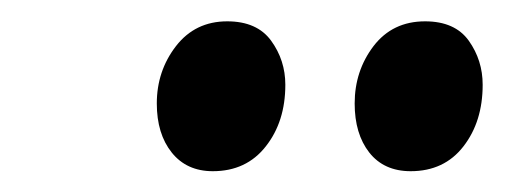

<svg xmlns="http://www.w3.org/2000/svg" viewBox="-20 -739 490 180"><path d="M179.5 -578.5Q155 -578.5 141 -596Q127 -613.5 127 -642Q127 -672.5 145 -695.8Q163 -719 193 -719Q221 -719 234.2 -700.8Q247.5 -682.5 247.5 -659.5Q247.5 -625 229.2 -601.8Q211 -578.5 179.5 -578.5ZM365 -578.5Q340 -578.5 326.2 -596Q312.5 -613.5 312.5 -642Q312.5 -672.5 330.2 -695.8Q348 -719 378.5 -719Q406.5 -719 419.5 -700.8Q432.5 -682.5 432.5 -659.5Q432.5 -625 414.5 -601.8Q396.5 -578.5 365 -578.5Z"/></svg>

Font: Merriweather 144pt Medium
Style: Italic
Weight: 500
Italic angle: -7.8°
Version: Version 2.101